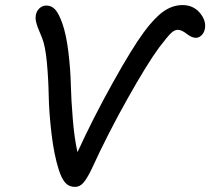

<svg xmlns="http://www.w3.org/2000/svg" viewBox="-20 -710 833 761"><path d="M277.8 30.8Q254.4 30.8 239.7 15.4Q225.1 0 212.9 -37.1Q193.8 -97.7 184.1 -180.9Q174.3 -264.2 173.1 -330.8Q171.9 -397.5 165.8 -462.6Q159.7 -527.8 147 -559.1Q144.5 -564.9 140.4 -575.4Q136.2 -585.9 134.3 -590.1Q132.3 -594.2 129.4 -602.1Q126.5 -609.9 125.5 -613.8Q124.5 -617.7 123 -623.5Q121.6 -629.4 121.3 -633.3Q121.1 -637.2 121.1 -641.8Q121.1 -646.5 122.1 -650.9Q125 -666.5 136.5 -677.2Q147.9 -688 164.1 -688Q184.6 -688 199 -671.9Q213.4 -655.8 227.1 -617.2Q242.7 -572.8 251 -504.4Q259.3 -436 260.7 -374.5Q262.2 -313 268.6 -236.8Q274.9 -160.6 287.1 -106.9Q349.6 -243.2 426.5 -381.1Q503.4 -519 549.8 -582Q591.8 -639.2 627.9 -664.6Q664.1 -689.9 703.1 -689.9Q746.1 -689.9 772.2 -658.9Q798.3 -627.9 792 -595.2Q788.6 -579.1 778.3 -569.6Q768.1 -560.1 755.9 -560.1Q740.2 -560.1 720 -575.9Q699.7 -591.8 685.1 -591.8Q670.9 -591.8 656.7 -577.6Q642.6 -563.5 610.8 -522Q563 -457 484.9 -317.9Q406.7 -178.7 342.8 -39.1Q325.7 -3.4 311 13.7Q296.4 30.8 277.8 30.8Z"/></svg>

Font: Shantell Sans Bouncy
Style: Italic
Weight: 400
Italic angle: -11.31°
Designer: Stephen Nixon, Anya Danilova, Shantell Martin
Foundry: Arrow Type
Version: Version 1.006;[9816181b4]